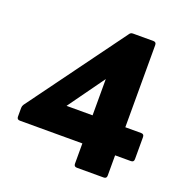

<svg xmlns="http://www.w3.org/2000/svg" viewBox="-131 -852 931 970"><g transform="rotate(20 334.5 -367.0)"><path d="M386 0Q370 0 370 -16V-125H34Q18 -125 18 -141V-188Q18 -198 24 -207L402 -724Q408 -734 421 -734H530Q546 -734 546 -718V-276H631Q647 -276 647 -260V-141Q647 -125 631 -125H546V-16Q546 0 530 0ZM230 -276H370V-471Z"/></g></svg>

Font: LINE Seed Sans App ExtraBold
Style: Regular
Weight: 800
Designer: LINE VX Design & Dalton Maag Ltd & Sandoll Inc
Foundry: Dalton Maag Ltd
Version: Version 1.003